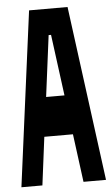

<svg xmlns="http://www.w3.org/2000/svg" viewBox="-56 -838 512 875"><g transform="rotate(-5 200.0 -400.0)"><path d="M102 0 130 -220H261L290 0H393L287 -800H111L6 0ZM154 -400 190 -680H201L238 -400Z"/></g></svg>

Font: Yard Headline
Style: Regular
Weight: 400
Monospace: yes
Designer: Roman Shamin
Foundry: Evil Martians
Version: Version 1.000